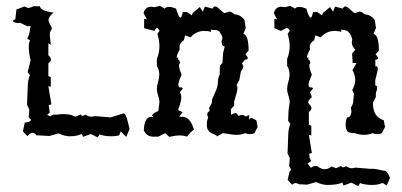

<svg xmlns="http://www.w3.org/2000/svg" viewBox="-20 -460 1373 655"><path d="M58.1 -12.2 64.5 -41.5Q85.4 -44.4 85.4 -50.8Q85.4 -54.2 77.6 -59.6L80.1 -85.9L72.3 -103L74.7 -165.5Q74.7 -186.5 82 -203.6L74.2 -213.9L84.5 -253.9Q81.1 -267.6 79.6 -279.1Q78.1 -290.5 78.1 -299.8Q78.1 -314.5 82.5 -321.8L72.8 -328.6Q81.1 -341.3 83 -364.3L85 -370.6H72.8L48.8 -382.3Q44.9 -381.3 41.5 -381.3Q31.7 -381.3 24.4 -387.2L24.9 -391.1L32.2 -394L36.1 -427.7L63.5 -438L74.2 -433.1Q85 -433.1 94.7 -439L116.2 -438.5Q117.7 -422.9 162.6 -417Q145.5 -402.8 145.5 -391.1Q145.5 -387.7 147.2 -383.8Q148.9 -379.9 151.1 -376.2Q153.3 -372.6 155 -369.1Q156.7 -365.7 156.7 -363.3Q156.7 -360.8 155.8 -359.4Q154.8 -357.9 153.3 -355.7Q151.9 -353.5 150.9 -349.9Q149.9 -346.2 149.9 -339.8L153.3 -307.1L145 -312.5V-271.5Q153.8 -264.2 153.8 -257.3Q153.8 -250.5 145 -244.1V-200.7L153.3 -196.8V-164.1L145 -166L155.3 -104L146 -101.6L149.9 -76.2L140.6 -67.9L152.3 -63Q157.2 -69.3 169.4 -69.3Q171.9 -69.3 174.3 -68.8Q185.1 -70.8 195.8 -70.8Q209.5 -70.8 222.7 -67.9L237.8 -62L255.9 -69.8Q257.3 -64.9 261.7 -64.9Q265.6 -64.9 272 -68.8Q281.2 -62 291.5 -62Q297.4 -62 303.2 -64L357.4 -59.6L400.4 -72.8Q400.9 -73.2 401.9 -73.2Q411.1 -73.2 421.9 -19.5L410.6 6.8L391.6 -11.7L386.7 1.5Q376 4.9 361.8 4.9Q335.4 4.9 319.8 -1.5L313 8.8L290 -2.9L263.2 6.8L259.3 -3.4Q243.2 4.9 217.8 4.9Q200.7 4.9 179.7 -4.9L148.4 3.9L104 1.5Q98.6 -6.8 91.8 -6.8Q83.5 -6.8 73.2 4.4Z M503.4 6.3Q481 6.3 470.7 -15.1Q472.2 -61.5 497.1 -61.5L500.5 -59.6L503.4 -63.5L499 -64.9Q499 -73.2 520 -81.1L523.9 -110.8Q523.9 -117.7 522.5 -123.3Q521 -128.9 519.5 -134Q518.1 -139.2 516.6 -144.5Q515.1 -149.9 515.1 -156.7Q515.1 -167.5 519.3 -180.9Q523.4 -194.3 523.4 -205.6Q523.4 -221.7 515.1 -235.8V-258.8Q523.9 -279.8 523.9 -303.2Q523.9 -319.8 517.1 -344.7L524.4 -355Q519.5 -364.3 515.1 -364.3Q510.7 -364.3 506.8 -354.5L471.7 -363.8V-395.5L481 -394.5L469.7 -415Q475.6 -437 495.6 -437L507.3 -435.5L525.4 -439.9L542 -430.7Q546.9 -436.5 557.1 -436.5Q566.4 -436.5 580.6 -430.7Q589.4 -399.9 595.7 -399.9Q599.6 -399.9 603.5 -418.9H618.2L634.3 -407.7L637.2 -415.5L661.6 -436L671.9 -419.9L678.7 -437.5L705.1 -430.7Q708.5 -438 714.4 -438Q717.8 -438 722.2 -434.6Q726.6 -431.2 731.2 -426.8Q735.8 -422.4 740 -418.9Q744.1 -415.5 747.6 -415.5L761.7 -420.4Q770.5 -420.4 779.8 -411.1Q800.3 -410.2 814 -392.1L818.4 -364.3L810.1 -344.2Q828.1 -340.8 828.1 -287.1L816.9 -274.9Q825.2 -266.6 825.2 -262.2Q825.2 -256.8 815.9 -256.3L805.7 -244.1L810.1 -233.9Q808.6 -223.6 802.2 -217.8L796.4 -187L786.6 -168.5Q790 -168 790 -161.1Q790 -155.8 788.1 -146L778.8 -113.3V-99.6L767.6 -87.4L768.1 -68.8L784.7 -75.2L794.4 -64.5Q800.3 -67.9 805.7 -67.9Q812 -67.9 817.9 -62.5L830.1 -67.4V-51.8L836.4 -58.6L854.5 -49.8L858.9 -26.9L848.1 -5.9Q841.8 -2.4 832.5 -2.4Q823.2 -2.4 816.9 -5.9Q802.7 0 787.6 0Q772 0 740.7 -5.9L719.7 5.4Q719.7 2 714.4 0Q709 -2 702.6 -5.1Q696.3 -8.3 690.9 -14.9Q685.5 -21.5 685.5 -34.7Q685.5 -49.3 690.4 -59.1Q687 -64.9 687 -69.8Q687 -77.1 695.3 -81.5L693.4 -92.8Q703.1 -105.5 703.1 -114.3Q703.1 -123 707.5 -129.9L712.9 -142.6Q723.1 -163.1 723.1 -176.3Q723.1 -192.9 729.5 -205.6L730 -235.8L738.8 -245.1L741.2 -279.3L746.6 -301.8Q735.8 -301.8 735.8 -320.8Q738.8 -325.2 738.8 -329.6Q738.8 -336.9 732.4 -345.2Q728.5 -357.9 711.9 -357.9Q708.5 -357.9 704.6 -357.4L700.7 -360.4L699.2 -351.1Q690.9 -354.5 676.8 -354.5Q649.4 -354.5 629.9 -332.5L611.3 -339.4L607.4 -322.8Q592.3 -313.5 592.3 -299.3L593.3 -291.5Q582.5 -272 582.5 -263.2H588.4Q586.9 -260.3 586.9 -258.8Q586.9 -257.8 587.9 -257.3Q589.4 -256.3 591.1 -254.9Q592.8 -253.4 592.8 -250Q594.2 -247.6 594.2 -245.6Q594.2 -244.1 593.3 -243.2Q590.8 -241.2 590.8 -237.8Q590.8 -225.1 599.6 -205.6Q588.4 -180.2 588.4 -171.9Q588.4 -161.6 595.2 -161.6Q596.7 -161.6 599.1 -162.1L604 -158.7L593.3 -145Q598.6 -138.2 598.6 -127.4Q598.6 -115.2 587.4 -84.5L603 -77.1L590.8 -61L595.7 -62.5Q596.7 -60.5 597.7 -60.5Q598.6 -60.5 600.1 -62Q629.4 -62 641.6 -17.6Q628.9 -8.8 618.2 5.9Q605.5 2 595.7 2Q587.4 2 577.6 3.2Q567.9 4.4 557.1 6.8L543.9 -5.9L520 6.3Z M961.4 153.8 967.8 124.5Q972.2 122.6 972.2 118.7Q972.2 113.8 966.3 106.4L968.8 80.1L960.9 63L963.4 0.5Q963.4 -20.5 970.7 -37.6L962.9 -47.9L964.4 -83.5L968.3 -110.8Q968.3 -117.7 966.8 -123.3Q965.3 -128.9 963.9 -134Q962.4 -139.2 960.9 -144.5Q959.5 -149.9 959.5 -156.7Q959.5 -167.5 963.6 -180.9Q967.8 -194.3 967.8 -205.6Q967.8 -221.7 959.5 -235.8V-258.8Q968.3 -279.8 968.3 -303.2Q968.3 -319.8 961.4 -344.7L968.8 -355Q963.9 -364.3 959.5 -364.3Q955.1 -364.3 938.5 -354.5L916 -363.8V-395.5L925.3 -394.5L914.1 -415Q919.9 -437 939.9 -437L951.7 -435.5L969.7 -439.9L986.3 -430.7Q991.2 -436.5 1001.5 -436.5Q1010.7 -436.5 1024.9 -430.7Q1033.7 -399.9 1040 -399.9Q1043.9 -399.9 1047.9 -418.9H1062.5L1078.6 -407.7L1081.5 -415.5L1106 -436L1116.2 -419.9L1123 -437.5L1149.4 -430.7Q1152.8 -438 1158.7 -438Q1162.1 -438 1166.5 -434.6Q1170.9 -431.2 1175.5 -426.8Q1180.2 -422.4 1184.3 -418.9Q1188.5 -415.5 1191.9 -415.5L1206.1 -420.4Q1214.8 -420.4 1224.1 -411.1Q1244.6 -410.2 1258.3 -392.1L1262.7 -364.3L1254.4 -344.2Q1272.5 -340.8 1272.5 -287.1L1261.2 -274.9Q1269.5 -266.6 1269.5 -262.2Q1269.5 -256.8 1260.3 -256.3L1260.7 -232.9L1264.2 -233.9Q1268.6 -233.9 1268.6 -225.6Q1268.6 -217.8 1260.3 -187V-168.5Q1266.6 -168 1266.6 -160.6Q1266.6 -154.3 1262.2 -142.6V-128.9L1252.4 -109.9L1252.9 -96.2Q1257.3 -59.6 1289.1 -49.8L1293.5 -26.9L1282.7 -5.9Q1276.4 -2.4 1267.1 -2.4Q1257.8 -2.4 1251.5 -5.9Q1237.3 0 1222.2 0Q1206.5 0 1189.9 -5.9H1187.5Q1168 -5.9 1164.1 -13.7Q1159.2 -21.5 1159.2 -34.7Q1159.2 -49.3 1164.1 -59.1Q1178.7 -60.1 1178.7 -81.5L1176.8 -92.8Q1185.1 -105.5 1185.1 -114.3L1187.5 -141.1L1181.6 -152.3Q1191.9 -172.9 1191.9 -186Q1191.9 -202.6 1182.6 -221.2L1196.3 -245.1H1183.1L1181.2 -277.8L1192.4 -290.5Q1180.2 -301.8 1180.2 -314.9L1181.6 -326.2Q1173.3 -357.4 1152.3 -357.4H1148.9L1145 -360.4L1143.6 -351.1Q1135.3 -354.5 1121.1 -354.5Q1093.8 -354.5 1074.2 -332.5L1055.7 -339.4L1051.8 -322.8Q1036.6 -313.5 1036.6 -299.3L1037.6 -291.5Q1026.9 -272 1026.9 -263.2H1032.7Q1031.2 -260.3 1031.2 -258.8Q1031.2 -257.8 1032.2 -257.3Q1033.7 -256.3 1035.4 -254.9Q1037.1 -253.4 1037.1 -250Q1038.6 -247.6 1038.6 -245.6Q1038.6 -244.1 1037.6 -243.2Q1035.2 -241.2 1035.2 -237.8Q1035.2 -225.1 1043.9 -205.6Q1032.7 -180.2 1032.7 -171.9Q1032.7 -161.6 1039.6 -161.6Q1041 -161.6 1043.5 -162.1L1048.3 -158.7L1037.6 -145Q1043 -138.2 1043 -127.4Q1031.7 -118.7 1031.7 -111.3Q1031.7 -108.4 1033.7 -105.5Q1042.5 -98.1 1042.5 -91.3Q1042.5 -84.5 1033.7 -78.1V-34.7L1042 -30.8V2L1033.7 0L1043.9 62L1034.7 64.5L1036.1 78.1L1041.5 89.4L1029.3 98.1L1041 112.8Q1045.9 106.4 1058.1 106.4Q1060.5 106.4 1063 106.9Q1075.2 117.2 1087.4 117.2Q1099.6 117.2 1111.3 107.9L1126.5 113.8L1144.5 106Q1146 110.8 1150.4 110.8Q1154.3 110.8 1160.6 106.9Q1169.9 113.8 1180.2 113.8Q1186 113.8 1191.9 111.8L1246.1 116.2Q1248 115.7 1251 115.7Q1262.2 115.7 1289.1 122.6Q1290 122.1 1291.5 122.1Q1300.3 122.1 1310.5 146.5L1299.3 172.9L1285.2 164.1L1275.4 167.5Q1264.6 170.9 1250.5 170.9Q1224.1 170.9 1208.5 164.6L1201.7 174.8L1178.7 163.1L1151.9 172.9L1147.9 162.6Q1131.8 170.9 1096.7 170.9Q1079.6 170.9 1058.6 161.1L1027.3 169.9L1000 168.5Q993.7 164.6 988.3 164.6Q981.9 164.6 976.6 170.4Z"/></svg>

Font: Truetypewriter PolyglOTT
Style: Regular
Weight: 400
Designer: Sergey Beatoff a.k.a. Sam_T
Version: Version 3.76